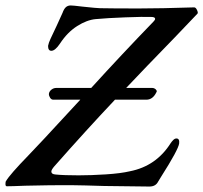

<svg xmlns="http://www.w3.org/2000/svg" viewBox="-45 -678 744 703"><path d="M594 -540Q482 -425 417 -356H513Q519 -356 524 -352Q529 -348 529 -343L527 -339Q514 -313 491 -313H376Q273 -204 153 -68Q143 -56 143 -50Q143 -40 159 -39Q189 -36 243 -36Q288 -36 342.5 -39.5Q397 -43 431 -51Q527 -70 580 -154Q584 -160 589.5 -165.5Q595 -171 601 -171Q613 -171 611 -153Q608 -130 545 -31L534 -13Q525 5 502 5L337 3Q308 2 268.5 1Q229 0 182 0Q139 0 47 2Q-1 4 -20 4Q-25 4 -25 -4Q-25 -13 -23 -15Q-9 -39 59 -109Q96 -147 212 -273L249 -313H150Q143 -313 138.5 -320Q134 -327 134 -334Q135 -343 143 -349.5Q151 -356 161 -356H289Q399 -477 517 -599Q523 -605 523 -609Q523 -616 508 -616Q481 -617 414 -614.5Q347 -612 305 -608Q273 -605 237.5 -582.5Q202 -560 175 -519Q157 -492 143 -492Q131 -492 131 -510Q133 -521 140 -536Q164 -586 184 -631Q189 -645 196 -651.5Q203 -658 214 -658Q223 -658 255 -654Q311 -648 321 -648Q366 -647 463 -647Q542 -647 666 -651Q672 -651 676.5 -641Q681 -631 678 -628Z"/></svg>

Font: EB Garamond Medium
Style: Italic
Weight: 500
Italic angle: -17.2°
Designer: Georg Duffner and Octavio Pardo
Foundry: Georg Duffner
Version: Version 1.000